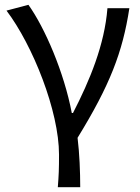

<svg xmlns="http://www.w3.org/2000/svg" viewBox="-20 -577 580 797"><path d="M220 200H313C313 137 310 60 302 -5C436 -223 489 -360 517 -543H426C414 -391 353 -244 283 -108H278C246 -277 166 -462 98 -557L7 -533C116 -389 225 -116 225 65C225 125 224 150 220 200Z"/></svg>

Font: Noto Sans Mono CJK SC
Style: Regular
Weight: 400
Designer: Ryoko NISHIZUKA 西塚涼子 (kana, bopomofo & ideographs); Paul D. Hunt (Latin, Greek & Cyrillic); Sandoll Communications 산돌커뮤니
Foundry: Adobe
Version: Version 2.004;hotconv 1.0.118;makeotfexe 2.5.65603